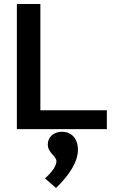

<svg xmlns="http://www.w3.org/2000/svg" viewBox="-20 -643 603 956"><path d="M64 0H512V-94H181V-623H64ZM259 293C330 224 368 160 368 102C368 49 337 13 289 13C250 13 218 37 218 76C218 119 261 133 261 160C261 181 241 213 204 245Z"/></svg>

Font: Inconsolata SemiExpanded
Style: Bold
Weight: 700
Width: 6
Monospace: yes
Designer: Raph Levien, Cyreal, Brenton Simpson
Foundry: Raph Levien, Cyreal, Google
Version: Version 3.100